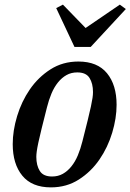

<svg xmlns="http://www.w3.org/2000/svg" viewBox="-20 -798 564 830"><path d="M205 -35Q231 -35 251.5 -46.5Q272 -58 288.5 -78.5Q305 -99 316.5 -126.5Q328 -154 336 -186Q350 -241 359 -277.5Q368 -314 373 -337.5Q378 -361 380 -375Q382 -389 382 -400Q382 -437 367 -461Q352 -485 314 -485Q288 -485 267.5 -473.5Q247 -462 230.5 -441.5Q214 -421 202.5 -393.5Q191 -366 183 -334Q169 -279 160 -242.5Q151 -206 146 -182.5Q141 -159 139 -144.5Q137 -130 137 -120Q137 -83 152 -59Q167 -35 205 -35ZM200 12Q118 12 76.5 -38.5Q35 -89 35 -175Q35 -233 54 -296Q73 -359 109 -411.5Q145 -464 198 -498Q251 -532 319 -532Q401 -532 442.5 -481.5Q484 -431 484 -345Q484 -287 465 -224Q446 -161 410 -108.5Q374 -56 321 -22Q268 12 200 12ZM223 -763 252 -778 350 -677 498 -778 524 -759 372 -595H302Z"/></svg>

Font: IBM Plex Serif Medm
Style: Italic
Weight: 500
Italic angle: -14°
Designer: Mike Abbink, Paul van der Laan, Pieter van Rosmalen
Foundry: Bold Monday
Version: Version 3.001